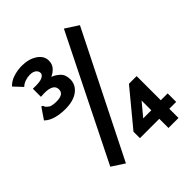

<svg xmlns="http://www.w3.org/2000/svg" viewBox="-223 -805 989 989"><g transform="rotate(-45 271.5 -310.5)"><path d="M112 -374Q75 -374 43.5 -383Q12 -392 -7 -411L29 -464L35 -472L43 -467Q45 -459 49.5 -454Q54 -449 67 -440Q83 -434 108 -434Q161 -434 161 -469Q161 -517 68 -508V-567Q119 -565 136.5 -574Q154 -583 154 -596Q154 -610 142 -619.5Q130 -629 108 -629Q90 -629 73 -623Q56 -617 43 -605L0 -651Q21 -673 51.5 -682Q82 -691 111 -691Q161 -691 195 -668.5Q229 -646 229 -611Q229 -584 212.5 -567Q196 -550 178 -543Q199 -536 219 -517.5Q239 -499 239 -465Q239 -425 205.5 -399.5Q172 -374 112 -374ZM135 44 66 -1 400 -673 471 -627ZM419 3H278V-44L436 -235H492V-59H542V3H492V70H419ZM421 -57V-128L362 -57Z"/></g></svg>

Font: Inconsolata SemiExpanded ExtraBold
Style: Regular
Weight: 800
Width: 6
Monospace: yes
Designer: Raph Levien, Cyreal, Brenton Simpson
Foundry: Raph Levien, Cyreal, Google
Version: Version 3.001; ttfautohint (v1.8.2.53-6de2)